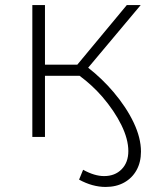

<svg xmlns="http://www.w3.org/2000/svg" viewBox="-20 -542 606 760"><path d="M398 198Q346 198 293 169L309 130Q354 155 392 155Q435 155 461.5 128Q488 101 488 56Q488 9 460.5 -47Q433 -103 385 -159Q345 -205 295 -242H158V0H108V-522H158V-286H286L482 -522H537L329 -274Q385 -230 429 -178Q480 -118 509 -57Q538 4 538 58Q538 100 520.5 131.5Q503 163 471.5 180.5Q440 198 398 198Z"/></svg>

Font: Montserrat Z Light
Style: Regular
Weight: 300
Designer: Julieta Ulanovsky
Foundry: Julieta Ulanovsky
Version: Version 8.000